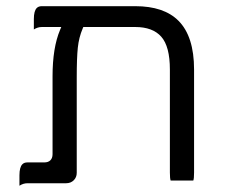

<svg xmlns="http://www.w3.org/2000/svg" viewBox="-20 -590 722 612"><path d="M596.2 -14.6Q598.6 -21 598.6 -40V-368.2Q598.6 -474.1 548.8 -523.9Q502.4 -570.3 411.1 -570.3H113.3Q103 -570.3 97.2 -564.5Q87.9 -555.2 87.9 -529.3V-496.1Q100.1 -503.9 113.3 -503.9H175.3L171.4 -494.6Q147.5 -438 147.5 -346.7V-98.6Q147.5 -85.9 140.6 -79.1Q133.8 -72.3 121.1 -72.3H67.4Q57.1 -72.3 51.3 -66.4Q42 -57.1 42 -31.2V2Q54.2 -5.9 67.4 -5.9H190.4Q205.6 -5.9 215.1 -15.4Q224.6 -24.9 224.6 -39.1V-342.8Q224.6 -404.8 228 -437.7Q231.4 -470.7 243.7 -499.5L245.6 -503.9H411.1Q466.8 -503.9 494.1 -472.9Q521.5 -441.9 521.5 -368.2V-40Q521.5 -21 523.9 -14.6Z"/></svg>

Font: YuPearl-Light
Style: Light
Weight: 300
Designer: Max Yao
Foundry: Max-Everyday
Version: Version 1.011; ttfautohint (v1.8.3)